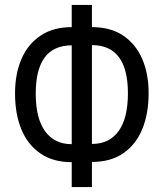

<svg xmlns="http://www.w3.org/2000/svg" viewBox="-20 -745 663 779"><path d="M271 14V-87Q196 -87 144.5 -122Q93 -157 67 -219.5Q41 -282 41 -366Q41 -445 67 -505.5Q93 -566 144.5 -600.5Q196 -635 271 -635V-725H353V-635Q429 -635 480 -600.5Q531 -566 557 -506Q583 -446 583 -367Q583 -283 557 -220.5Q531 -158 480 -123Q429 -88 353 -88V14ZM353 -161Q424 -161 461.5 -213.5Q499 -266 499 -366Q499 -562 353 -562ZM271 -160V-561Q125 -561 125 -365Q125 -265 163 -212.5Q201 -160 271 -160Z"/></svg>

Font: Noto Sans ExtraCondensed
Style: Regular
Weight: 400
Width: 2
Designer: Monotype Design Team
Foundry: Monotype Imaging Inc.
Version: Version 2.013; ttfautohint (v1.8.4.7-5d5b)